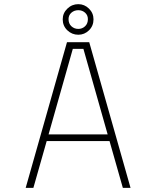

<svg xmlns="http://www.w3.org/2000/svg" viewBox="-20 -903 750 923"><path d="M570.5 0 506.5 -225H204.5L140.5 0H103.5L302 -700H409L607.5 0ZM330 -668 213.5 -257H497.5L381 -668ZM356.5 -736Q326 -736 303.8 -757.2Q281.5 -778.5 281.5 -810Q281.5 -840 303.8 -861.5Q326 -883 356.5 -883Q386 -883 407.8 -861.5Q429.5 -840 429.5 -810Q429.5 -778.5 407.8 -757.2Q386 -736 356.5 -736ZM356.5 -764Q375.5 -764 389 -776.8Q402.5 -789.5 402.5 -811Q402.5 -830 389 -842Q375.5 -854 356.5 -854Q337 -854 323.2 -842Q309.5 -830 309.5 -811Q309.5 -789.5 323.2 -776.8Q337 -764 356.5 -764Z"/></svg>

Font: League Mono Thin
Style: Regular
Weight: 100
Width: 6
Designer: Tyler Finck
Foundry: The League of Moveable Type / Tyler Finck
Version: Version 2.300;RELEASE